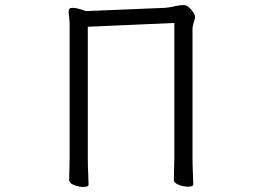

<svg xmlns="http://www.w3.org/2000/svg" viewBox="-20 -734 1040 761"><path d="M671 -643 328 -628V-109Q328 -78 329.5 -49Q331 -20 331 -3Q331 7 310 7Q293 7 273.5 -0.5Q254 -8 254 -21Q254 -33 255 -58.5Q256 -84 256 -110V-608Q256 -624 256 -638.5Q256 -653 254 -665Q253 -674 252.5 -679.5Q252 -685 252 -689Q252 -703 267 -703Q280 -703 296.5 -698Q313 -693 320 -690L635 -703Q656 -705 674 -709.5Q692 -714 708 -714Q718 -714 728 -705.5Q738 -697 745.5 -686Q753 -675 753 -667Q753 -659 748 -645Q743 -631 743 -620V-110Q743 -79 744.5 -50Q746 -21 746 -4Q746 6 725 6Q708 6 688.5 -1.5Q669 -9 669 -22Q669 -34 670 -59.5Q671 -85 671 -111Z"/></svg>

Font: Moon Stars Kai T HW
Style: Regular
Weight: 400
Designer: GuiWonder
Version: Version 1.101